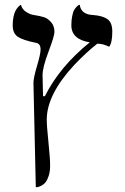

<svg xmlns="http://www.w3.org/2000/svg" viewBox="-20 -582 522 804"><path d="M175.8 -81.1Q175.8 -54.2 182.9 13.9Q189.9 82 189.9 110.8Q189.9 135.7 184.1 153.8Q178.2 171.9 171.1 180.9Q164.1 189.9 154.1 195.1Q144 200.2 138.9 201.2Q133.8 202.1 129.9 202.1L120.1 -232.9V-234.9Q120.1 -255.9 135 -305.9Q149.9 -356 149.9 -375Q149.9 -399.9 129.9 -402.8Q74.7 -414.1 54 -428.5Q33.2 -442.9 33.2 -476.1Q33.2 -496.1 36.6 -512Q40 -527.8 44.9 -536.9Q49.8 -545.9 55.4 -552Q61 -558.1 64.5 -560.1L67.9 -562Q71.8 -543.9 88.9 -532.5Q106 -521 123 -519Q147.9 -515.1 164.1 -510Q180.2 -504.9 194.1 -489Q208 -473.1 208 -448.2Q208 -431.2 183.1 -365.5Q158.2 -299.8 158.2 -267.1L160.2 -179.2H168Q230 -303.2 356 -404.8Q278.8 -417 278.8 -476.1Q278.8 -498 282.5 -515.6Q286.1 -533.2 291 -541Q295.9 -548.8 301.5 -554.4Q307.1 -560.1 310.5 -561L314 -562Q318.8 -521 371.1 -519Q409.2 -516.1 429.7 -502Q450.2 -487.8 450.2 -450.2Q450.2 -402.3 437 -386.2Q411.1 -399.4 387.2 -398.9Q342.3 -363.8 291 -310.1Q175.8 -186 175.8 -81.1Z"/></svg>

Font: Linux Libertine O
Style: Regular
Weight: 400
Designer: Philipp H. Poll
Foundry: Philipp H. Poll
Version: Version 5.3.0